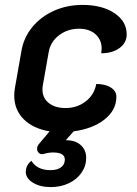

<svg xmlns="http://www.w3.org/2000/svg" viewBox="-20 -529 556 782"><path d="M392 -312Q394 -324 394 -331Q394 -367 369 -389.5Q344 -412 302 -412Q255 -412 220 -385Q185 -358 178 -315L154 -179Q153 -174 153 -164Q153 -130 178.5 -109.5Q204 -89 247 -89Q294 -89 329 -116Q364 -143 372 -187Q409 -187 431.5 -172.5Q454 -158 454 -135Q454 -81 406.5 -43Q359 -5 280 6L248 42Q287 42 309 62Q331 82 331 114Q331 147 312 174.5Q293 202 260 217.5Q227 233 187 233Q143 233 114 215Q85 197 85 171Q85 158 91 146Q97 134 108 126Q131 164 186 164Q213 164 228.5 152.5Q244 141 244 121Q244 92 196 92Q178 92 158 98Q147 101 139 94.5Q131 88 131 77Q131 66 139 57L182 6Q115 -5 76.5 -43.5Q38 -82 38 -140Q38 -156 41 -172L67 -320Q76 -375 111 -418Q146 -461 199.5 -485Q253 -509 316 -509Q396 -509 446 -475.5Q496 -442 496 -389Q496 -355 467 -333.5Q438 -312 392 -312Z"/></svg>

Font: K2D SemiBold
Style: Italic
Weight: 600
Italic angle: -10°
Designer: Katatrad Aksorn Co.,Ltd.
Foundry: Cadson Demak Co.,Ltd.
Version: Version 1.000; ttfautohint (v1.6)